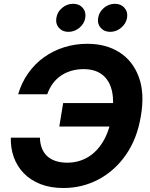

<svg xmlns="http://www.w3.org/2000/svg" viewBox="-20 -965 776 996"><path d="M309.1 10.3Q241.7 10.3 189.9 -10Q138.2 -30.3 103.3 -66.4Q68.4 -102.5 51.5 -149.9Q34.7 -197.3 36.1 -251H187Q188 -218.8 198 -194.3Q208 -169.9 226.1 -153.8Q244.1 -137.7 270 -129.4Q295.9 -121.1 328.6 -121.1Q386.7 -121.1 434.3 -148.7Q481.9 -176.3 514.4 -230.2Q546.9 -284.2 560.1 -363.3Q573.2 -441.9 560.1 -495.8Q546.9 -549.8 509.8 -578.1Q472.7 -606.4 413.6 -606.4Q380.9 -606.4 351.6 -598.1Q322.3 -589.8 297.9 -573.7Q273.4 -557.6 255.1 -533.2Q236.8 -508.8 225.1 -476.1H74.2Q92.3 -537.6 127 -586.2Q161.6 -634.8 209 -668.5Q256.3 -702.1 313.2 -720Q370.1 -737.8 433.1 -737.8Q530.3 -737.8 599.9 -693.4Q669.4 -648.9 700.2 -565.2Q731 -481.4 710.9 -363.8Q691.9 -246.6 633.8 -162.8Q575.7 -79.1 491.5 -34.4Q407.2 10.3 309.1 10.3ZM287.6 -308.6 307.6 -430.2H598.6L578.6 -308.6ZM551.8 -799.8Q520.5 -799.8 502.2 -821Q483.9 -842.3 489.3 -872.6Q494.1 -903.3 519.3 -924.3Q544.4 -945.3 576.2 -945.3Q607.4 -945.3 625.7 -924.3Q644 -903.3 639.2 -872.6Q633.8 -842.3 608.4 -821Q583 -799.8 551.8 -799.8ZM335 -799.8Q303.7 -799.8 285.4 -821Q267.1 -842.3 272.5 -872.6Q277.3 -903.3 302.5 -924.3Q327.6 -945.3 359.4 -945.3Q391.1 -945.3 409.2 -924.3Q427.2 -903.3 422.4 -872.6Q417.5 -842.3 392.1 -821Q366.7 -799.8 335 -799.8Z"/></svg>

Font: Inter 20pt
Style: Bold Italic
Weight: 700
Italic angle: -9.3988°
Version: Version 4.001;git-66647c0bb